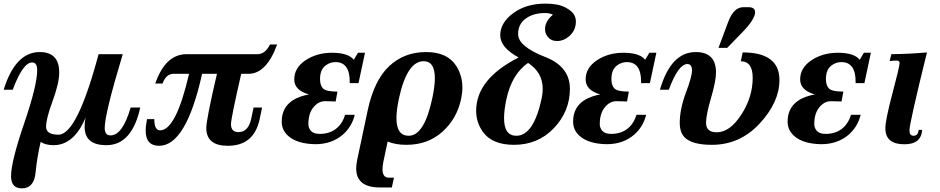

<svg xmlns="http://www.w3.org/2000/svg" viewBox="-29 -786 5163 1055"><path d="M175.3 -400.9Q175.3 -442.9 147.9 -442.9Q96.7 -442.9 41 -293H-8.8Q55.2 -500 189.5 -500Q296.4 -500 296.4 -387.7Q296.4 -329.6 260.3 -231.4Q224.1 -133.3 224.1 -89.8Q224.1 -45.9 292.5 -45.9Q394.5 -45.9 512.7 -488.3H645.5Q546.4 -160.2 546.4 -83.5Q546.4 -42 578.1 -42Q644.5 -42 689 -195.3H741.7Q696.3 11.7 555.2 11.7Q436 11.7 436 -89.4Q436 -118.7 442.4 -142.1Q378.4 11.7 265.1 11.7Q222.2 11.7 194.3 -6.3Q174.8 77.6 166.3 163.3Q157.7 249 91.3 249Q31.7 249 31.7 182.1Q31.7 102.5 103.5 -107.2Q175.3 -316.9 175.3 -400.9Z M1222.7 15.1Q1104.5 15.1 1104.5 -83Q1104.5 -128.9 1163.1 -380.4H1081.5Q993.7 15.1 845.2 15.1Q771.5 15.1 771.5 -68.4Q771.5 -95.2 778.8 -131.3H818.8Q818.8 -69.8 850.6 -69.8Q938 -69.8 1009.8 -380.4H924.8Q883.3 -380.4 864.3 -327.1H824.2Q879.9 -488.3 996.6 -488.3H1385.7Q1428.2 -488.3 1454.6 -541.5H1493.7Q1435.1 -380.4 1336.4 -380.4H1296.4Q1240.2 -135.7 1240.2 -103.5Q1240.2 -60.1 1281.7 -60.1Q1335.4 -60.1 1351.1 -132.8L1364.3 -195.3H1411.1L1397.5 -130.4Q1366.2 15.1 1222.7 15.1Z M1704.1 6.3Q1606.4 4.9 1557.1 -37.1Q1519 -69.3 1519 -117.7Q1519 -239.3 1668.5 -267.1Q1587.9 -290 1587.9 -349.6Q1587.9 -413.6 1649.9 -454.8Q1711.9 -496.1 1794.9 -496.1Q1884.8 -496.1 1915 -457.5L1938 -496.1H1976.6L1940.9 -329.1H1892.6V-337.4Q1892.6 -444.8 1814.5 -444.8Q1786.6 -444.8 1762.7 -428.2Q1729.5 -405.3 1729.5 -352.1Q1729.5 -315.4 1746.8 -299.1Q1764.2 -282.7 1825.2 -282.7L1815.4 -228.5Q1781.2 -230 1757.3 -230Q1720.7 -230 1693.1 -196.3Q1665.5 -162.6 1665.5 -104Q1665.5 -82.5 1679.7 -66.9Q1694.3 -50.3 1727.5 -50.3Q1779.8 -50.3 1815.7 -77.1Q1851.6 -104 1867.2 -155.3H1920.4Q1904.3 -89.4 1854.5 -45.9Q1793.5 6.3 1704.1 6.3Z M2216.8 -40Q2302.7 -40 2346.7 -247.6Q2360.4 -312.5 2360.4 -356.4Q2360.4 -449.7 2298.8 -449.7Q2206.5 -449.7 2162.1 -240.2Q2149.4 -179.2 2149.4 -136.7Q2149.4 -40 2216.8 -40ZM2124 244.1H2059.1Q1928.2 244.1 1928.2 139.6Q1928.2 118.7 1933.6 92.8L1991.7 -181.2Q2026.9 -345.2 2109.4 -422.6Q2191.9 -500 2312.5 -500Q2430.2 -500 2478.5 -422.9Q2511.7 -369.6 2511.7 -304.7Q2511.7 -274.9 2504.9 -243.2Q2481.9 -133.8 2401.9 -62Q2321.8 9.8 2204.1 9.8Q2144 9.8 2101.1 -8.3L2077.6 102.5Q2072.8 127 2072.8 144Q2072.8 190.4 2107.9 190.4H2135.7Z M2795.4 9.8Q2674.8 9.8 2624 -62Q2587.4 -113.3 2587.4 -177.2Q2587.4 -352.1 2820.8 -470.2Q2719.7 -524.9 2719.7 -592.3Q2719.7 -660.6 2790.8 -713.4Q2861.8 -766.1 2968.3 -766.1Q3037.6 -766.1 3077.1 -745.4Q3116.7 -724.6 3127.9 -700.7Q3135.3 -685.5 3135.3 -667.5Q3135.3 -617.2 3096.2 -585Q3066.4 -560.5 3032.7 -560.5Q2998.5 -560.5 2980 -585Q2965.8 -602.1 2965.8 -625.5Q2965.8 -669.4 3009.3 -705.1Q2992.2 -714.4 2965.8 -714.4Q2901.9 -714.4 2859.9 -684.1Q2817.9 -653.8 2817.9 -598.6Q2817.9 -530.8 2967.3 -472.7Q3102.5 -419.9 3102.5 -298.3Q3102.5 -174.8 3015.1 -82.5Q2927.7 9.8 2795.4 9.8ZM2808.1 -40Q2903.8 -40 2947.8 -247.6Q2953.1 -273.9 2953.1 -297.9Q2953.1 -387.7 2872.6 -440.4Q2782.7 -377.9 2753.4 -240.2Q2740.7 -179.2 2740.7 -136.7Q2740.7 -40 2808.1 -40Z M3305.2 6.3Q3207.5 4.9 3158.2 -37.1Q3120.1 -69.3 3120.1 -117.7Q3120.1 -239.3 3269.5 -267.1Q3189 -290 3189 -349.6Q3189 -413.6 3251 -454.8Q3313 -496.1 3396 -496.1Q3485.8 -496.1 3516.1 -457.5L3539.1 -496.1H3577.6L3542 -329.1H3493.7V-337.4Q3493.7 -444.8 3415.5 -444.8Q3387.7 -444.8 3363.8 -428.2Q3330.6 -405.3 3330.6 -352.1Q3330.6 -315.4 3347.9 -299.1Q3365.2 -282.7 3426.3 -282.7L3416.5 -228.5Q3382.3 -230 3358.4 -230Q3321.8 -230 3294.2 -196.3Q3266.6 -162.6 3266.6 -104Q3266.6 -82.5 3280.8 -66.9Q3295.4 -50.3 3328.6 -50.3Q3380.9 -50.3 3416.7 -77.1Q3452.6 -104 3468.3 -155.3H3521.5Q3505.4 -89.4 3455.6 -45.9Q3394.5 6.3 3305.2 6.3Z M3773.4 -398.4Q3773.4 -434.1 3748 -434.1Q3698.2 -434.1 3646 -293H3597.2Q3657.2 -500 3793.9 -500Q3905.3 -500 3905.3 -388.2Q3905.3 -340.3 3877.9 -247.6Q3850.6 -154.8 3850.6 -110.8Q3850.6 -59.1 3909.2 -59.1Q3981.4 -59.1 4044.2 -155.8Q4106.9 -252.4 4106.9 -358.4Q4106.9 -449.2 4041.5 -449.2L4051.8 -498Q4253.9 -498 4253.9 -346.7Q4253.9 -224.6 4145.3 -107.4Q4036.6 9.8 3882.8 9.8Q3773.4 9.8 3732.9 -31.2Q3706.1 -58.6 3706.1 -110.8Q3706.1 -186.5 3739.7 -276.1Q3773.4 -365.7 3773.4 -398.4ZM3966.8 -522.9H3918.9L3971.7 -664.1Q4002 -746.6 4055.7 -746.6H4083Q4120.1 -746.6 4120.1 -718.8Q4120.1 -680.7 4049.3 -607.9Z M4483.9 6.3Q4386.2 4.9 4336.9 -37.1Q4298.8 -69.3 4298.8 -117.7Q4298.8 -239.3 4448.2 -267.1Q4367.7 -290 4367.7 -349.6Q4367.7 -413.6 4429.7 -454.8Q4491.7 -496.1 4574.7 -496.1Q4664.6 -496.1 4694.8 -457.5L4717.8 -496.1H4756.3L4720.7 -329.1H4672.4V-337.4Q4672.4 -444.8 4594.2 -444.8Q4566.4 -444.8 4542.5 -428.2Q4509.3 -405.3 4509.3 -352.1Q4509.3 -315.4 4526.6 -299.1Q4543.9 -282.7 4605 -282.7L4595.2 -228.5Q4561 -230 4537.1 -230Q4500.5 -230 4472.9 -196.3Q4445.3 -162.6 4445.3 -104Q4445.3 -82.5 4459.5 -66.9Q4474.1 -50.3 4507.3 -50.3Q4559.6 -50.3 4595.5 -77.1Q4631.3 -104 4647 -155.3H4700.2Q4684.1 -89.4 4634.3 -45.9Q4573.2 6.3 4483.9 6.3Z M4940.4 6.8Q4835.9 6.8 4835.9 -81.1Q4835.9 -126.5 4875 -273.7Q4914.1 -420.9 4914.1 -439.5Q4914.1 -453.1 4897.9 -453.1Q4883.3 -453.1 4859.4 -450.7L4868.7 -488.3Q4966.3 -489.3 5064.5 -498Q4968.3 -109.4 4968.3 -69.3Q4968.3 -40 4990.7 -40Q5016.1 -40 5018.6 -72.3H5038.1Q5033.2 6.8 4940.4 6.8Z"/></svg>

Font: Munson
Style: Bold Italic
Weight: 700
Italic angle: -12°
Designer: Paul James MIller
Foundry: High-Logic / Made with FontCreator
Version: Version 2.10;May 5, 2019;FontCreator 11.5.0.2430 64-bit